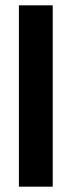

<svg xmlns="http://www.w3.org/2000/svg" viewBox="-20 -701 269 721"><path d="M51 -681H178V0H51Z"/></svg>

Font: Do Hyeon
Style: Regular
Weight: 400
Version: Version 1.001